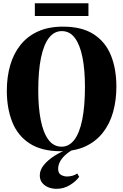

<svg xmlns="http://www.w3.org/2000/svg" viewBox="-20 -918 758 1182"><path d="M353.5 13Q236.5 13 163 -34.5Q89.5 -82 55.8 -166.2Q22 -250.5 22 -360Q22 -444.5 42.8 -516.2Q63.5 -588 106.2 -641.5Q149 -695 214 -724.5Q279 -754 368 -754Q484.5 -754 557 -707Q629.5 -660 663 -576.8Q696.5 -493.5 696.5 -384.5Q696.5 -300 676 -227.5Q655.5 -155 613 -101Q570.5 -47 506 -17Q441.5 13 353.5 13ZM359.5 -15Q405 -15 437.2 -56.8Q469.5 -98.5 486.2 -181Q503 -263.5 503 -384.5Q503 -487.5 487.8 -564.5Q472.5 -641.5 441.2 -684Q410 -726.5 360.5 -726.5Q314 -726.5 281.8 -685.5Q249.5 -644.5 232.5 -563.2Q215.5 -482 215.5 -360Q215.5 -257 230.8 -179.2Q246 -101.5 277.8 -58.2Q309.5 -15 359.5 -15ZM327 244.5Q303 244.5 279.5 235.8Q256 227 240.5 208.5Q225 190 225 161.5Q225 128.5 250 97.8Q275 67 315.5 41.2Q356 15.5 403 -1L416 -5L434 -1Q399.5 19.5 378.2 40Q357 60.5 347.5 80.8Q338 101 338 121.5Q338 148.5 355.5 158.5Q373 168.5 393 168.5Q408.5 168.5 425.5 164Q442.5 159.5 455.5 150L467.5 170.5Q448.5 197.5 411 221Q373.5 244.5 327 244.5ZM524.5 -898V-819.5H194.5V-898Z"/></svg>

Font: Merriweather 144pt ExtraBold
Style: Regular
Weight: 800
Version: Version 2.100